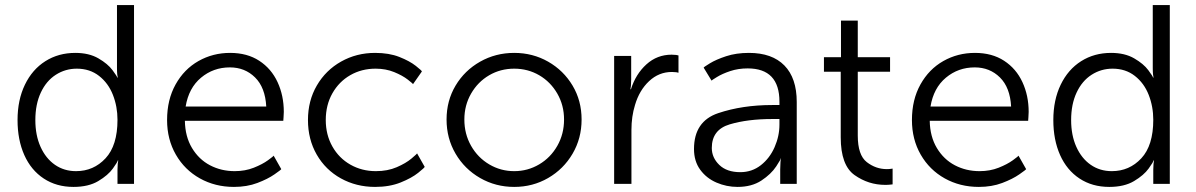

<svg xmlns="http://www.w3.org/2000/svg" viewBox="-20 -723 4703 755"><path d="M276 -515Q330 -515 367 -493.5Q404 -472 422.5 -447Q441 -422 441 -418H443Q442 -421 441 -430.5Q440 -440 440 -455V-703H507V0H442V-56Q442 -69 443 -79Q444 -89 445 -92H443Q443 -87 424 -60.5Q405 -34 366.5 -11Q328 12 269 12Q202 12 152 -21Q102 -54 75.5 -113.5Q49 -173 49 -251Q49 -330 78 -390Q107 -450 158.5 -482.5Q210 -515 276 -515ZM279 -50Q348 -50 395 -100.5Q442 -151 442 -252Q442 -304 424 -350Q406 -396 369.5 -424.5Q333 -453 282 -453Q237 -453 199.5 -429Q162 -405 140.5 -359Q119 -313 119 -251Q119 -191 139.5 -145.5Q160 -100 196 -75Q232 -50 279 -50Z M885 -515Q952 -515 999.5 -484Q1047 -453 1071.5 -400Q1096 -347 1096 -283Q1096 -272 1095 -262Q1094 -252 1094 -248H707Q708 -186 735 -141Q762 -96 806 -73Q850 -50 903 -50Q944 -50 978 -63.5Q1012 -77 1034 -93Q1056 -109 1056 -111L1086 -58Q1086 -56 1059.5 -37.5Q1033 -19 992 -3.5Q951 12 900 12Q826 12 766 -21.5Q706 -55 671.5 -115Q637 -175 637 -251Q637 -331 670.5 -391Q704 -451 760.5 -483Q817 -515 885 -515ZM884 -458Q819 -458 770.5 -417.5Q722 -377 710 -304H1027Q1023 -379 983 -418.5Q943 -458 884 -458Z M1455 -515Q1510 -515 1550.5 -499Q1591 -483 1615 -464Q1639 -445 1639 -442L1604 -392Q1604 -394 1583.5 -410Q1563 -426 1530 -439.5Q1497 -453 1457 -453Q1402 -453 1357.5 -427.5Q1313 -402 1287 -356Q1261 -310 1261 -251Q1261 -193 1287 -147Q1313 -101 1358 -75.5Q1403 -50 1458 -50Q1504 -50 1540 -65.5Q1576 -81 1598 -99.5Q1620 -118 1620 -120L1650 -67Q1650 -64 1624.5 -43.5Q1599 -23 1555.5 -5.5Q1512 12 1455 12Q1381 12 1320.5 -21.5Q1260 -55 1225.5 -115Q1191 -175 1191 -251Q1191 -327 1226 -387Q1261 -447 1321.5 -481Q1382 -515 1455 -515Z M2002 -515Q2075 -515 2135.5 -480.5Q2196 -446 2231.5 -386.5Q2267 -327 2267 -253Q2267 -179 2231.5 -118.5Q2196 -58 2135.5 -23Q2075 12 2002 12Q1929 12 1868 -23Q1807 -58 1771.5 -118.5Q1736 -179 1736 -253Q1736 -327 1771.5 -386.5Q1807 -446 1868 -480.5Q1929 -515 2002 -515ZM2002 -50Q2055 -50 2100 -76.5Q2145 -103 2171.5 -149.5Q2198 -196 2198 -253Q2198 -309 2171.5 -355Q2145 -401 2100.5 -427Q2056 -453 2002 -453Q1948 -453 1903.5 -427Q1859 -401 1832.5 -355Q1806 -309 1806 -253Q1806 -196 1832.5 -149.5Q1859 -103 1904 -76.5Q1949 -50 2002 -50Z M2462 -503V-411Q2462 -396 2461 -385.5Q2460 -375 2459 -372H2461Q2480 -432 2522 -470Q2564 -508 2621 -508Q2631 -508 2638.5 -507Q2646 -506 2648 -505V-437Q2646 -438 2639 -439Q2632 -440 2622 -440Q2571 -440 2532.5 -404Q2494 -368 2477 -310Q2463 -265 2463 -212V0H2395V-503Z M3017 -310H3045V-323Q3045 -454 2920 -454Q2883 -454 2851.5 -443.5Q2820 -433 2799 -420Q2778 -407 2778 -406L2747 -457Q2747 -459 2771.5 -474Q2796 -489 2835.5 -502Q2875 -515 2925 -515Q3016 -515 3064.5 -465.5Q3113 -416 3113 -322V0H3048V-57Q3048 -73 3049 -85Q3050 -97 3051 -100H3049Q3053 -100 3032.5 -69Q3012 -38 2974 -13Q2936 12 2880 12Q2837 12 2797.5 -5Q2758 -22 2733.5 -55.5Q2709 -89 2709 -137Q2709 -246 2804 -278Q2899 -310 3017 -310ZM2891 -46Q2937 -46 2972 -73.5Q3007 -101 3026 -144.5Q3045 -188 3045 -233V-255H3017Q2920 -255 2849.5 -234Q2779 -213 2779 -141Q2779 -103 2808.5 -74.5Q2838 -46 2891 -46Z M3220 -441V-498H3287V-642H3353V-498H3480V-441H3353V-190Q3353 -113 3388.5 -85.5Q3424 -58 3467 -58Q3477 -58 3482.5 -59Q3488 -60 3490 -60V2Q3488 2 3480.5 3Q3473 4 3461 4Q3395 4 3340.5 -34.5Q3286 -73 3286 -183V-441Z M3814 -515Q3881 -515 3928.5 -484Q3976 -453 4000.5 -400Q4025 -347 4025 -283Q4025 -272 4024 -262Q4023 -252 4023 -248H3636Q3637 -186 3664 -141Q3691 -96 3735 -73Q3779 -50 3832 -50Q3873 -50 3907 -63.5Q3941 -77 3963 -93Q3985 -109 3985 -111L4015 -58Q4015 -56 3988.5 -37.5Q3962 -19 3921 -3.5Q3880 12 3829 12Q3755 12 3695 -21.5Q3635 -55 3600.5 -115Q3566 -175 3566 -251Q3566 -331 3599.5 -391Q3633 -451 3689.5 -483Q3746 -515 3814 -515ZM3813 -458Q3748 -458 3699.5 -417.5Q3651 -377 3639 -304H3956Q3952 -379 3912 -418.5Q3872 -458 3813 -458Z M4349 -515Q4403 -515 4440 -493.5Q4477 -472 4495.5 -447Q4514 -422 4514 -418H4516Q4515 -421 4514 -430.5Q4513 -440 4513 -455V-703H4580V0H4515V-56Q4515 -69 4516 -79Q4517 -89 4518 -92H4516Q4516 -87 4497 -60.5Q4478 -34 4439.5 -11Q4401 12 4342 12Q4275 12 4225 -21Q4175 -54 4148.5 -113.5Q4122 -173 4122 -251Q4122 -330 4151 -390Q4180 -450 4231.5 -482.5Q4283 -515 4349 -515ZM4352 -50Q4421 -50 4468 -100.5Q4515 -151 4515 -252Q4515 -304 4497 -350Q4479 -396 4442.5 -424.5Q4406 -453 4355 -453Q4310 -453 4272.5 -429Q4235 -405 4213.5 -359Q4192 -313 4192 -251Q4192 -191 4212.5 -145.5Q4233 -100 4269 -75Q4305 -50 4352 -50Z"/></svg>

Font: Museo Sans Light
Style: Regular
Weight: 300
Designer: Jos Buivenga
Foundry: Jos Buivenga & Rosetta Type Foundry (extension, remastering)
Version: Version 3.600;PS 1.000;hotconv 1.0.88;makeotf.lib2.5.647800;